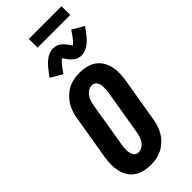

<svg xmlns="http://www.w3.org/2000/svg" viewBox="-351 -1183 1245 1245"><g transform="rotate(-45 271.0 -561.0)"><path d="M207 8Q176 8 146.5 1Q117 -6 93 -22.5Q69 -39 53.5 -64Q38 -89 31.5 -117.5Q25 -146 25.5 -177Q26 -208 31 -240L82 -545Q86 -570 94.5 -596Q103 -622 117.5 -645.5Q132 -669 153 -688.5Q174 -708 198.5 -720.5Q223 -733 249.5 -738Q276 -743 302 -743Q333 -743 362.5 -736Q392 -729 416 -712.5Q440 -696 455.5 -671Q471 -646 477.5 -617.5Q484 -589 483.5 -558Q483 -527 478 -495L427 -190Q423 -165 414.5 -139Q406 -113 391.5 -89.5Q377 -66 356 -46.5Q335 -27 310.5 -14.5Q286 -2 259.5 3Q233 8 207 8ZM208 -106Q226 -106 242.5 -116.5Q259 -127 269 -142.5Q279 -158 284 -175Q289 -192 292 -209L343 -514Q345 -526 346 -538Q347 -550 347 -562Q347 -574 345 -585.5Q343 -597 337.5 -607Q332 -617 322.5 -623Q313 -629 301 -629Q283 -629 266.5 -618.5Q250 -608 240 -592.5Q230 -577 225 -560Q220 -543 217 -526L166 -221Q164 -209 163 -197Q162 -185 162 -173Q162 -161 164.5 -149.5Q167 -138 172 -128Q177 -118 186.5 -112Q196 -106 208 -106ZM222 -810 142 -856Q154 -873 164.5 -887.5Q175 -902 185.5 -914Q196 -926 207 -936.5Q218 -947 231.5 -956Q245 -965 260.5 -970.5Q276 -976 292 -976Q301 -976 309.5 -974.5Q318 -973 326.5 -969.5Q335 -966 341.5 -961.5Q348 -957 355 -950.5Q362 -944 367.5 -937.5Q373 -931 377.5 -924.5Q382 -918 387 -911Q392 -904 396 -898Q412 -910 426.5 -928.5Q441 -947 462 -978L542 -932Q531 -915 520 -900.5Q509 -886 498.5 -874Q488 -862 477 -851.5Q466 -841 452.5 -832Q439 -823 424 -817.5Q409 -812 393 -812Q384 -812 375 -813.5Q366 -815 357.5 -818.5Q349 -822 343 -826.5Q337 -831 329.5 -837.5Q322 -844 316.5 -850.5Q311 -857 306.5 -863.5Q302 -870 297 -877.5Q292 -885 288 -890Q272 -878 257.5 -859.5Q243 -841 222 -810ZM225 -1050 224 -1130H524L525 -1050Z"/></g></svg>

Font: Iosevka SS18 Heavy
Style: Italic
Weight: 900
Italic angle: -9°
Monospace: yes
Designer: Belleve Invis
Foundry: Belleve Invis
Version: Version 25.1.1; ttfautohint (v1.8.4)